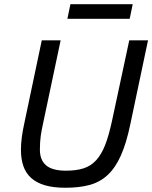

<svg xmlns="http://www.w3.org/2000/svg" viewBox="-20 -865 714 900"><path d="M590.8 -282.2Q572.3 -193.4 546.6 -136Q521 -78.6 484.9 -44.9Q448.7 -11.2 399.9 2Q351.1 15.1 286.1 15.1Q230 15.1 190.4 3.4Q150.9 -8.3 126 -30.8Q101.1 -53.2 89.6 -86.4Q78.1 -119.6 78.1 -163.1Q78.1 -217.3 95.2 -293L175.8 -675.8H264.2L183.1 -292Q179.2 -274.9 176.3 -259.5Q173.3 -244.1 171.1 -228.8Q168.9 -213.4 168 -197.3Q167 -181.2 167 -163.1Q167 -114.7 196.3 -89.8Q225.6 -64.9 289.1 -64.9Q336.9 -64.9 371.1 -75.7Q405.3 -86.4 430.2 -113.3Q455.1 -140.1 472.7 -184.8Q490.2 -229.5 504.9 -297.9L585.9 -675.8H673.8ZM295.9 -776.9 310.1 -845.2H602.1L587.9 -776.9Z"/></svg>

Font: Lorenzo Sans
Style: Italic
Weight: 400
Italic angle: -12°
Foundry: Intel Corporation
Version: Version 1.00; ttfautohint (v1.5)